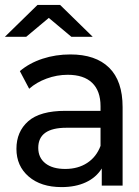

<svg xmlns="http://www.w3.org/2000/svg" viewBox="-35 -757 568 783"><path d="M410 -481C373.3 -517 320.7 -535 252 -535C212 -535 174.2 -529.2 138.5 -517.5C102.8 -505.8 72 -489 46 -467L84 -395C103.3 -412.3 127 -426.2 155 -436.5C183 -446.8 211.7 -452 241 -452C285 -452 318.3 -441 341 -419C363.7 -397 375 -365.3 375 -324V-305H232C162.7 -305 112 -290.8 80 -262.5C48 -234.2 32 -196.7 32 -150C32 -103.3 48.7 -65.7 82 -37C115.3 -8.3 160 6 216 6C254 6 287 -0.5 315 -13.5C343 -26.5 364.7 -45.3 380 -70V0H465V-320C465 -391.3 446.7 -445 410 -481ZM320.5 -92.5C295.5 -76.2 265.7 -68 231 -68C196.3 -68 169.3 -75.7 150 -91C130.7 -106.3 121 -127.3 121 -154C121 -208.7 159.3 -236 236 -236H375V-162C363.7 -132 345.5 -108.8 320.5 -92.5ZM256 -607H343L210 -737H118L-15 -607H72L164 -684Z"/></svg>

Font: Rookery
Style: Regular
Weight: 400
Designer: Ryan Kimball / Julieta Ulanovsky
Foundry: Motorola Mobility LLC.
Version: Version 1.0